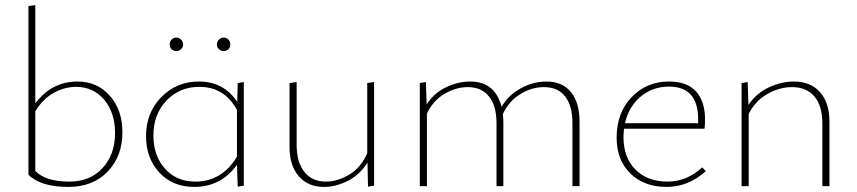

<svg xmlns="http://www.w3.org/2000/svg" viewBox="-20 -733 3376 756"><path d="M285 -412Q363 -412 412.5 -356Q462 -300 462 -212Q462 -118 404 -57.5Q346 3 249 3Q140 3 92 -45V-709L119 -713V-326Q184 -412 285 -412ZM254 -18Q335 -18 384 -71.5Q433 -125 433 -209Q433 -289 390.5 -340Q348 -391 279 -391Q235 -391 192 -367.5Q149 -344 119 -295V-60Q159 -18 254 -18Z M693 -539.5Q685 -532 674 -532Q663 -532 655.5 -539.5Q648 -547 648 -558Q648 -569 655.5 -577Q663 -585 674 -585Q685 -585 693 -577Q701 -569 701 -558Q701 -547 693 -539.5ZM879.5 -539.5Q872 -532 861 -532Q850 -532 842 -539.5Q834 -547 834 -558Q834 -569 842 -577Q850 -585 861 -585Q872 -585 879.5 -577Q887 -569 887 -558Q887 -547 879.5 -539.5ZM916 -406 940 -410V-2L916 2L913 -84Q850 3 745 3Q660 3 607.5 -53.5Q555 -110 555 -197Q555 -289 615 -350.5Q675 -412 763 -412Q861 -412 914 -332ZM749 -18Q854 -18 913 -116V-300Q864 -391 765 -391Q687 -391 635.5 -337Q584 -283 584 -199Q584 -120 629.5 -69Q675 -18 749 -18Z M1426 -406 1453 -410V-2L1429 2L1427 -93Q1397 -45 1350 -21Q1303 3 1255 3Q1193 3 1156.5 -39Q1120 -81 1120 -155V-406L1148 -410V-162Q1148 -94 1178.5 -56Q1209 -18 1263 -18Q1310 -18 1356 -46Q1402 -74 1426 -130Z M2132 -412Q2194 -412 2228 -370.5Q2262 -329 2262 -253V0H2234V-248Q2234 -316 2205.5 -353Q2177 -390 2122 -390Q2073 -390 2028 -362Q1983 -334 1960 -284Q1962 -264 1962 -253V0H1935V-248Q1935 -316 1905.5 -353Q1876 -390 1822 -390Q1776 -390 1731 -364Q1686 -338 1661 -286V0H1633V-406L1657 -410L1660 -322Q1689 -367 1736.5 -389.5Q1784 -412 1831 -412Q1930 -412 1955 -312Q1981 -358 2030 -385Q2079 -412 2132 -412Z M2745 -74 2759 -59Q2690 3 2605 3Q2516 3 2462 -50Q2408 -103 2408 -191Q2408 -289 2467 -350.5Q2526 -412 2614 -412Q2686 -412 2721 -372.5Q2756 -333 2756 -264Q2756 -238 2754 -226H2437Q2435 -204 2435 -193Q2435 -113 2482 -65.5Q2529 -18 2608 -18Q2685 -18 2745 -74ZM2614 -392Q2550 -392 2503 -353Q2456 -314 2441 -248H2729V-263Q2729 -392 2614 -392Z M3106 -412Q3172 -412 3209 -370Q3246 -328 3246 -253V0H3218V-247Q3218 -316 3187 -353Q3156 -390 3098 -390Q3050 -390 3002.5 -363.5Q2955 -337 2928 -285V0H2900V-406L2924 -410L2927 -320Q2958 -366 3007.5 -389Q3057 -412 3106 -412Z"/></svg>

Font: EauTestInfant Extralight
Style: Regular
Weight: 250
Designer: Christian Thalmann (Catharsis Fonts)
Version: Version 0.001;PS 000.001;hotconv 1.0.88;makeotf.lib2.5.64775